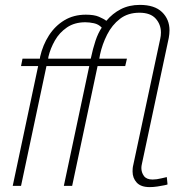

<svg xmlns="http://www.w3.org/2000/svg" viewBox="-20 -760 764 785"><path d="M592 5Q556 5 539 -13.5Q522 -32 522 -59Q522 -65 522.5 -71.5Q523 -78 525 -86L635 -601Q638 -614 638 -627Q638 -660 616.5 -684Q595 -708 550 -708Q503 -708 470.5 -683Q438 -658 418 -618.5Q398 -579 389 -537L386 -520H499L492 -490H379L275 0H241L345 -490H170L66 0H32L136 -490H66L72 -520H143L144 -528Q155 -576 180 -615Q205 -654 243 -677Q281 -700 331 -700Q365 -700 384.5 -691.5Q404 -683 415 -675Q440 -705 474 -722.5Q508 -740 552 -740Q612 -740 642.5 -710.5Q673 -681 673 -636Q673 -622 670 -605L560 -89Q559 -85 558.5 -81Q558 -77 558 -73Q558 -55 568.5 -40.5Q579 -26 604 -26Q620 -26 640.5 -31Q661 -36 662 -36L665 -6Q664 -5 652 -2.5Q640 0 623.5 2.5Q607 5 592 5ZM177 -520H351Q360 -562 370.5 -593.5Q381 -625 396 -647Q383 -661 364 -665Q345 -669 329 -669Q285 -669 254 -648Q223 -627 204.5 -594.5Q186 -562 178 -528Z"/></svg>

Font: Raleway ExtraLight
Style: Italic
Weight: 200
Italic angle: -12°
Designer: Matt McInerney, Pablo Impallari, Rodrigo Fuenzalida
Foundry: Matt McInerney, Pablo Impallari, Rodrigo Fuenzalida
Version: Version 4.026